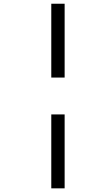

<svg xmlns="http://www.w3.org/2000/svg" viewBox="-20 -780 599 1040"><path d="M330.1 -359.9H257.8V-759.8H330.1ZM330.1 240.2H257.8V-160.2H330.1Z"/></svg>

Font: Droid Serif
Style: Bold Italic
Weight: 700
Italic angle: -12°
Designer: Monotype Design team
Foundry: Monotype Imaging Inc.
Version: Version 1.03